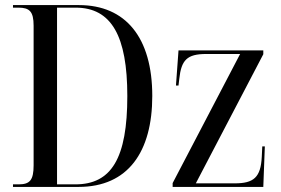

<svg xmlns="http://www.w3.org/2000/svg" viewBox="-20 -734 1105 754"><path d="M31 0H289C483 0 578 -138 578 -357C578 -586 474 -714 290 -714H31V-704H52C96 -704 112 -689 112 -633V-85C112 -26 97 -10 53 -10H31ZM276 -10H204V-704H277C418 -704 480 -592 480 -357C480 -113 418 -10 276 -10ZM658 0H1014L1020 -159H1010L1008 -118C1004 -37 976 -14 902 -14H749L1014 -521V-536H681L671 -398H681L684 -424C692 -498 714 -522 790 -522H923L658 -15Z"/></svg>

Font: Noto Serif Display Condensed
Style: Regular
Weight: 400
Width: 3
Designer: Monotype Design Team
Foundry: Monotype Imaging Inc.
Version: Version 2.009